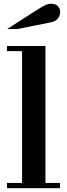

<svg xmlns="http://www.w3.org/2000/svg" viewBox="-20 -998 353 1018"><path d="M97 -15V-738H221V-15ZM17 0V-28H298V0ZM17 -727V-754H221V-727ZM18 -844 174 -944Q205 -964 220.5 -971Q236 -978 252 -978Q275 -978 287 -965.5Q299 -953 299 -934Q299 -916 287.5 -900.5Q276 -885 247 -879L71 -844Z"/></svg>

Font: Libre Bodoni Medium
Style: Regular
Weight: 500
Designer: Pablo Impallari, Rodrigo Fuenzalida
Foundry: Impallari Type
Version: Version 2.005;gftools[0.9.23]